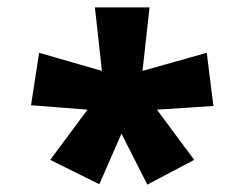

<svg xmlns="http://www.w3.org/2000/svg" viewBox="-20 -858 652 520"><path d="M217 -561 64 -573 86 -715 256 -666 237 -838H385L366 -666L540 -715L558 -571L405 -561L506 -425L379 -358L309 -496L249 -359L116 -425Z"/></svg>

Font: Noto Sans Oriya UI Blk
Style: Regular
Weight: 900
Designer: Amélie Bonet and Sol Matas
Foundry: Google LLC
Version: Version 2.000